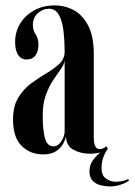

<svg xmlns="http://www.w3.org/2000/svg" viewBox="-20 -546 486 692"><path d="M135.5 10.5Q89.5 10.5 58.2 -20Q27 -50.5 27 -114.5Q27 -163 45.8 -194Q64.5 -225 92.2 -245.5Q120 -266 147.8 -282.2Q175.5 -298.5 194.2 -316.2Q213 -334 213 -360.5Q213 -398 209 -433.2Q205 -468.5 192.8 -491.5Q180.5 -514.5 156.5 -514.5Q134.5 -514.5 116.5 -498.5Q98.5 -482.5 98.5 -456.5Q98.5 -436 108.5 -422Q118.5 -408 118.5 -384.5Q118.5 -361 107.8 -346.2Q97 -331.5 76 -331.5Q56 -331.5 45.2 -348.2Q34.5 -365 34.5 -395Q34.5 -431.5 53 -461.5Q71.5 -491.5 103.8 -509Q136 -526.5 177 -526.5Q214.5 -526.5 246.5 -509Q278.5 -491.5 298.2 -453Q318 -414.5 318 -351.5V-50Q318 -8.5 339.5 -8.5Q346 -8.5 353 -12Q360 -15.5 363.5 -19L369 -10Q360 1.5 353 19.5Q346 37.5 346 60.5Q346 85.5 361.5 97.2Q377 109 397.5 109Q411 109 422.8 106.2Q434.5 103.5 441.5 99.5L445.5 104Q434 113.5 414.5 119.8Q395 126 377 126Q360.5 126 343.2 121.8Q326 117.5 314.2 105.8Q302.5 94 302.5 72Q302.5 48.5 314.8 31.8Q327 15 341.5 3.5Q324.5 8 303.5 8Q271 8 244.8 -6.2Q218.5 -20.5 217.5 -55Q215.5 -42.5 207 -27Q198.5 -11.5 181.2 -0.5Q164 10.5 135.5 10.5ZM173 -18.5Q189.5 -18.5 201.2 -37Q213 -55.5 213 -72.5V-329Q212 -315 199.8 -298Q187.5 -281 172.2 -258.2Q157 -235.5 145.5 -204.2Q134 -173 134 -130Q134 -77.5 142 -48Q150 -18.5 173 -18.5Z"/></svg>

Font: Imbue 100pt SemiBold
Style: Regular
Weight: 600
Designer: Tyler Finck
Foundry: Etcetera Type Company
Version: Version 1.102; ttfautohint (v1.8.3)